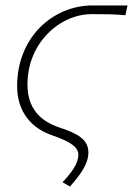

<svg xmlns="http://www.w3.org/2000/svg" viewBox="-20 -500 489 706"><path d="M237 186C268 151 305 107 305 61C305 13 266 -9 199 -31C127 -55 81 -102 81 -190C81 -343 201 -449 319 -448C365 -448 395 -448 441 -444L449 -480H320C175 -480 43 -363 43 -184C43 -88 96 -28 173 -2C246 23 268 44 268 69C268 103 241 137 210 170Z"/></svg>

Font: Source Sans Pro Light
Style: Italic
Weight: 300
Italic angle: -11°
Designer: Paul D. Hunt
Foundry: Adobe Systems Incorporated
Version: Version 3.006;hotconv 1.0.111;makeotfexe 2.5.65597